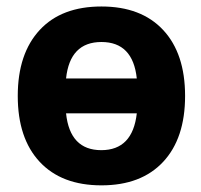

<svg xmlns="http://www.w3.org/2000/svg" viewBox="-20 -554 613 586"><path d="M181.6 -314.5H397.5Q385.7 -425.8 289.6 -425.8Q193.4 -425.8 181.6 -314.5ZM181.6 -208Q193.4 -95.7 289.1 -95.7Q384.8 -95.7 397.5 -208ZM101.6 -462.9Q168 -534.2 289.6 -534.2Q411.1 -534.2 478 -462.4Q544.9 -390.6 544.9 -261.2Q544.9 -131.8 478 -60.1Q411.1 11.7 289.6 11.7Q168 11.7 101.1 -60.1Q34.2 -131.8 34.2 -261.2Q34.2 -390.6 101.6 -462.9Z"/></svg>

Font: Nasu
Style: Bold
Weight: 700
Designer: Ryoko NISHIZUKA (kana &amp; ideographs); Paul D. Hunt (Latin, Greek &amp; Cyrillic); Wenlong ZHANG (bopomofo); Sandoll C
Version: Version 2014.1215